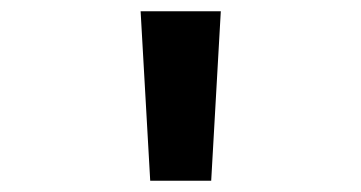

<svg xmlns="http://www.w3.org/2000/svg" viewBox="-20 -790 640 340"><path d="M246 -470 229 -770H371L354 -470Z"/></svg>

Font: M PLUS Code Latin Expanded SemiBold
Style: Regular
Weight: 600
Width: 7
Designer: Coji Morishita
Foundry: UNDERFOREST DESIGN
Version: Version 1.002; ttfautohint (v1.8.3)